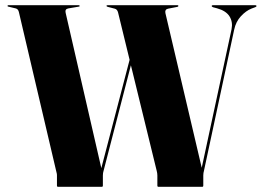

<svg xmlns="http://www.w3.org/2000/svg" viewBox="-20 -720 1008 740"><path d="M796 -696.5Q796 -700 800.5 -700H964Q968.5 -700 968.5 -696.5Q968.5 -694 963 -692L949.5 -687Q928 -678.5 908.5 -657.5Q889 -636.5 882.5 -605.5L765.5 -59Q765 -57 764.2 -53.2Q763.5 -49.5 763.5 -44V-5Q763.5 0 759.5 0H590.5Q586.5 0 586.5 -5V-44Q586.5 -49.5 585.8 -52.8Q585 -56 584 -61.5L484.5 -468.5L378.5 -59Q378 -57 377.2 -53.2Q376.5 -49.5 376.5 -44V-5Q376.5 0 372.5 0H203.5Q199.5 0 199.5 -5V-44Q199.5 -49.5 198.5 -52.8Q197.5 -56 196.5 -61L53 -672.5Q50.5 -685 41 -687.5L12 -694.5Q9 -695 9 -697Q9 -700 12 -700H283.5Q287 -700 287 -697Q287 -694.5 284 -694.5L243 -687.5Q229.5 -685 233 -670.5L370.5 -72L479.5 -489.5L435 -672Q432 -684 422.5 -686.5L395.5 -693.5Q390.5 -695 390.5 -697Q390.5 -700 394.5 -700H664.5Q667.5 -700 667.5 -697Q667.5 -694.5 663.5 -693.5L627.5 -686.5Q614.5 -683.5 617.5 -669.5L757.5 -73.5L872.5 -607.5Q878 -635.5 864.5 -657Q851 -678.5 816.5 -688L801.5 -692Q796 -694 796 -696.5Z"/></svg>

Font: Fraunces 144pt
Style: Bold
Weight: 700
Version: Version 1.000;[b76b70a41]